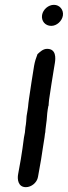

<svg xmlns="http://www.w3.org/2000/svg" viewBox="-20 -696 281 794"><path d="M154 -634C150 -609 167 -589 192 -589C215 -589 236 -609 240 -631C244 -655 227 -676 203 -676C180 -676 158 -657 154 -634ZM121 -424C113 -378 107 -333 100 -288C98 -276 97 -264 96 -254L94 -240L90 -216C89 -201 88 -184 85 -169V-168C85 -162 83 -156 83 -148L79 -127C75 -96 71 -66 66 -37L55 24C51 44 54 78 87 78C110 78 133 59 137 36L150 -37C155 -68 159 -98 164 -127L166 -143C167 -147 168 -151 168 -159C170 -170 171 -189 173 -199C174 -217 176 -238 180 -258L181 -259C181 -266 182 -273 183 -284C189 -325 196 -370 203 -412L207 -436C210 -455 213 -494 175 -494C158 -494 146 -482 135 -472C129 -457 124 -441 121 -424Z"/></svg>

Font: Scribbler
Style: BlkIta
Weight: 900
Designer: Mew Too
Foundry: Cannot Into Space Fonts
Version: Version 1.001